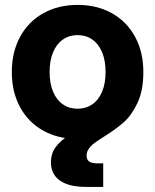

<svg xmlns="http://www.w3.org/2000/svg" viewBox="-20 -547 624 772"><path d="M27.5 -257.4Q27.5 -337.5 60.6 -398.7Q93.8 -460 153.9 -493.7Q214.1 -527.3 292 -527.3Q370.2 -527.3 430.2 -493.7Q490.2 -460 523.3 -398.7Q556.4 -337.5 556.4 -257.4Q556.4 -177.2 523.3 -116.2Q490.2 -55.2 430.2 -21.7Q370.2 11.7 292 11.7Q213.8 11.7 153.8 -21.7Q93.8 -55.2 60.6 -116.2Q27.5 -177.2 27.5 -257.4ZM404.5 -257.4Q404.5 -303.4 390.5 -336.9Q376.5 -370.4 351 -388.1Q325.5 -405.9 292 -405.9Q258.5 -405.9 233 -388.1Q207.5 -370.4 193.5 -337Q179.5 -303.6 179.5 -257.4Q179.5 -211.4 193.5 -178.1Q207.5 -144.8 232.9 -127.3Q258.3 -109.8 292 -109.8Q325.7 -109.8 351.1 -127.4Q376.5 -145 390.5 -178.3Q404.5 -211.6 404.5 -257.4ZM325.4 204.5Q257.1 204.5 220.9 179Q184.8 153.4 184.8 105.5Q184.8 70.1 203.9 44.4Q222.9 18.8 251.1 1.4Q279.2 -15.9 328.5 -39.9Q388.7 -69.3 425.6 -93.5Q462.6 -117.7 488.6 -158Q514.6 -198.2 514.6 -257.4H556.4Q556.4 -183.4 532.9 -133.4Q509.4 -83.5 477.7 -55.5Q446 -27.4 398.6 2.1Q373.3 18 359.6 28.2Q345.8 38.5 337 51.1Q328.2 63.7 328.2 78.8Q328.2 94.7 338.3 102.2Q348.4 109.8 371.2 109.8H395V204.5Z"/></svg>

Font: Intratopia Thin
Style: Regular
Weight: 100
Designer: Rasmus Andersson
Foundry: rsms
Version: Version 3.000;Glyphs 3.2.3 (3260)